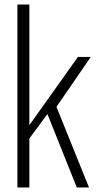

<svg xmlns="http://www.w3.org/2000/svg" viewBox="-20 -830 423 850"><path d="M57 0V-810H110V-276L325 -578H382L230 -357L374 0H320L190 -325L110 -217V0Z"/></svg>

Font: Oswald ExtraLight
Style: Regular
Weight: 250
Designer: Vernon Adams
Foundry: Vernon Adams
Version: Version 4.103;gftools[0.9.33.dev8+g029e19f]